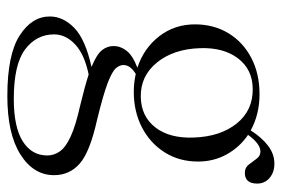

<svg xmlns="http://www.w3.org/2000/svg" viewBox="-145 -395 786 536"><g transform="rotate(90 248.0 -127.0)"><path d="M314.5 -5Q404.5 15 436.8 43.5Q469 72 469 115Q469 172.5 411.2 209Q353.5 245.5 248 245.5Q132.5 245.5 79.2 211.2Q26 177 26 127Q26 89.5 58 58.5Q90 27.5 167 10.5Q132.5 -3.5 120.5 -18.2Q108.5 -33 108.5 -51Q108.5 -70.5 121.8 -87.5Q135 -104.5 169 -117.5Q114.5 -135.5 81.2 -178.5Q48 -221.5 48 -278Q48 -331 72.8 -371.8Q97.5 -412.5 141.5 -435.5Q185.5 -458.5 243 -458.5Q299 -458.5 344 -434L344.5 -434.5Q364 -465 387 -482.5Q410 -500 437 -500Q461 -500 476.8 -486.5Q492.5 -473 492.5 -452Q492.5 -417.5 462.5 -417.5Q448 -417.5 439.5 -428.5Q431 -439.5 423.2 -450.2Q415.5 -461 403 -461Q381.5 -461 356.5 -426.5Q391 -403 411 -366.8Q431 -330.5 431 -287Q431 -234 405.2 -193.5Q379.5 -153 335.5 -130.2Q291.5 -107.5 236.5 -107.5Q210.5 -107.5 186.5 -113Q161.5 -98 161.5 -78.5Q161.5 -67.5 171 -57Q180.5 -46.5 212.8 -34.2Q245 -22 314.5 -5ZM227.5 -439.5Q174 -439 143 -398.5Q112 -358 114.5 -291.5Q117 -218.5 154.5 -172.2Q192 -126 250.5 -127Q305 -128 335.8 -167.8Q366.5 -207.5 364 -274.5Q361.5 -349 324.8 -394.8Q288 -440.5 227.5 -439.5ZM76 115Q76 164.5 118 196Q160 227.5 256 227.5Q335 227.5 374.5 202.5Q414 177.5 414 134Q414 115 402.5 98.8Q391 82.5 361.2 68.8Q331.5 55 276 42.5Q222 29.5 188 18.5Q132 30 104 56.2Q76 82.5 76 115Z"/></g></svg>

Font: Fraunces 72pt S000 Light
Style: Regular
Weight: 300
Version: Version 1.000; ttfautohint (v1.8.3)